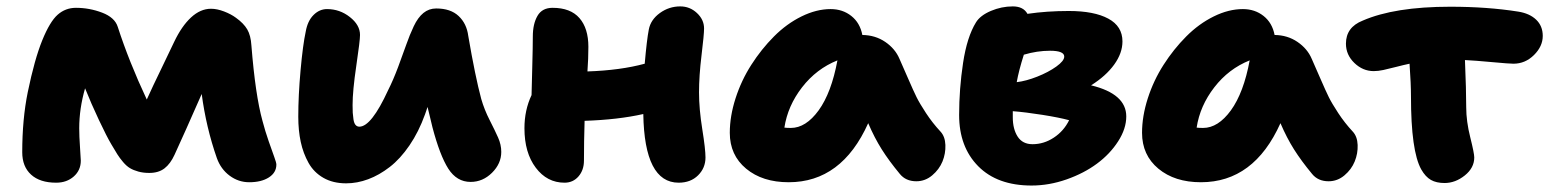

<svg xmlns="http://www.w3.org/2000/svg" viewBox="-20 -554 4795 594"><path d="M153.8 11.2Q103.5 11.2 76.2 -13.7Q48.8 -38.6 48.8 -83Q48.8 -185.1 65.9 -269Q86.9 -370.6 110.6 -429Q134.3 -487.3 158.4 -508.5Q182.6 -529.8 214.8 -529.8Q256.8 -529.8 295.9 -514.9Q335 -500 344.2 -471.2Q378.9 -363.8 434.1 -246.1Q450.7 -283.2 481.2 -345.9Q511.7 -408.7 519 -424.8Q542 -473.1 571 -500Q600.1 -526.9 632.8 -526.9Q651.4 -526.9 673.1 -518.6Q694.8 -510.3 710 -499Q733.9 -481.9 744.9 -463.1Q755.9 -444.3 757.8 -413.1Q770 -259.8 792 -180.2Q800.3 -148.4 811.3 -116.9Q822.3 -85.4 828.6 -68.1Q835 -50.8 835 -44.9Q835 -20 811.8 -5.1Q788.6 9.8 751 9.8Q717.8 9.8 690.4 -10.5Q663.1 -30.8 650.9 -64.9Q617.7 -159.7 604 -263.2Q551.3 -143.1 520 -75.2Q507.3 -47.4 489 -33.2Q470.7 -19 441.9 -19Q422.9 -19 408 -23.2Q393.1 -27.3 382.3 -33.7Q371.6 -40 360.8 -52.7Q350.1 -65.4 343 -76.7Q335.9 -87.9 324.2 -107.9Q310.5 -130.9 286.1 -182.6Q261.7 -234.4 243.2 -280.8Q225.1 -217.8 225.1 -157.2Q225.1 -132.8 227.5 -98.6Q230 -64.5 230 -57.1Q230 -27.3 208.3 -8.1Q186.5 11.2 153.8 11.2Z M1050.8 13.2Q1010.3 13.2 980.7 -3.7Q951.2 -20.5 934.6 -50Q918 -79.6 910.4 -115Q902.8 -150.4 902.8 -192.9Q902.8 -258.3 909.9 -336.9Q917 -415.5 925.8 -456.1Q931.6 -489.3 950 -507.6Q968.3 -525.9 991.7 -525.9Q1031.2 -525.9 1062.5 -501.2Q1093.8 -476.6 1093.8 -445.8Q1093.8 -428.2 1082.3 -350.6Q1070.8 -272.9 1070.8 -229Q1070.8 -213.9 1071.3 -205.3Q1071.8 -196.8 1073.5 -185.1Q1075.2 -173.3 1079.8 -167.7Q1084.5 -162.1 1091.8 -162.1Q1128.9 -162.1 1180.7 -274.9Q1196.3 -305.7 1211.7 -346.7Q1227.1 -387.7 1237.1 -416.5Q1247.1 -445.3 1260 -472.7Q1272.9 -500 1290 -513.9Q1307.1 -527.8 1329.6 -527.8Q1374 -527.8 1398.9 -504.4Q1423.8 -481 1428.7 -442.9Q1450.2 -317.4 1468.8 -248Q1478.5 -214.4 1494.9 -182.4Q1511.2 -150.4 1521 -128.4Q1530.8 -106.4 1530.8 -84Q1530.8 -47.9 1502.2 -19.5Q1473.6 8.8 1436 8.8Q1393.1 8.8 1366.9 -32.2Q1340.8 -73.2 1317.9 -160.2Q1315.4 -170.9 1310.3 -191.9Q1305.2 -212.9 1302.7 -223.1Q1301.3 -219.2 1298.8 -211.4Q1296.4 -203.6 1294.9 -200.2Q1275.4 -146 1246.8 -104.2Q1218.3 -62.5 1185.8 -37.4Q1153.3 -12.2 1119.1 0.5Q1085 13.2 1050.8 13.2Z M1726.6 11.2Q1672.4 11.2 1637.5 -35.2Q1602.5 -81.5 1602.5 -157.2Q1602.5 -213.4 1624.5 -259.8Q1625 -283.7 1626.7 -346.9Q1628.4 -410.2 1628.4 -440.9Q1628.4 -480 1642.8 -504.9Q1657.2 -529.8 1689.5 -529.8Q1745.1 -529.8 1772.7 -498Q1800.3 -466.3 1800.3 -409.2Q1800.3 -373 1797.4 -333Q1899.4 -336.4 1974.6 -356.9Q1981 -430.7 1987.3 -462.9Q1993.2 -493.2 2021.5 -513.7Q2049.8 -534.2 2084.5 -534.2Q2114.3 -534.2 2136.2 -513.7Q2158.2 -493.2 2158.2 -465.8Q2158.2 -447.3 2150.4 -383.3Q2142.6 -319.3 2142.6 -268.1Q2142.6 -217.3 2152.6 -154.8Q2162.6 -92.3 2162.6 -66.9Q2162.6 -34.2 2139.6 -11.5Q2116.7 11.2 2079.6 11.2Q1973.6 11.2 1970.2 -201.2Q1892.1 -183.6 1788.6 -180.2Q1786.6 -115.7 1786.6 -57.1Q1786.6 -27.8 1769.8 -8.3Q1752.9 11.2 1726.6 11.2Z M2419.9 9.8Q2338.9 9.8 2288.3 -32.2Q2237.8 -74.2 2237.8 -143.1Q2237.8 -194.3 2255.6 -249.8Q2273.4 -305.2 2304.4 -353.5Q2335.4 -401.9 2374.5 -441.2Q2413.6 -480.5 2459.7 -503.2Q2505.9 -525.9 2549.8 -525.9Q2586.9 -525.9 2613.8 -504.6Q2640.6 -483.4 2647.9 -445.8Q2688 -445.3 2718.8 -424.3Q2749.5 -403.3 2762.7 -372.1Q2770.5 -354.5 2788.6 -313Q2806.6 -271.5 2815.7 -253.2Q2824.7 -234.9 2844.7 -204.3Q2864.7 -173.8 2889.6 -147Q2903.8 -131.8 2904.8 -105.5Q2905.8 -79.1 2895.8 -54.4Q2885.7 -29.8 2864 -11.5Q2842.3 6.8 2814.9 6.8Q2782.2 6.8 2763.7 -16.1Q2730.5 -56.2 2708 -91.8Q2685.5 -127.4 2666 -172.9Q2584 9.8 2419.9 9.8ZM2426.8 -158.2Q2473.1 -158.2 2512.7 -212.6Q2552.2 -267.1 2570.8 -367.2Q2505.9 -341.3 2461.4 -283.9Q2417 -226.6 2406.7 -159.2Q2413.6 -158.2 2426.8 -158.2Z M3171.4 20Q3065.4 20 3006.3 -39.8Q2947.3 -99.6 2947.3 -198.2Q2947.3 -278.8 2959.5 -359.4Q2971.7 -439.9 2999.5 -484.9Q3012.7 -506.3 3045.7 -520.3Q3078.6 -534.2 3113.3 -534.2Q3146 -534.2 3158.7 -511.2Q3218.8 -520 3286.6 -520Q3365.2 -520 3408.9 -496.3Q3452.6 -472.7 3452.6 -425.8Q3452.6 -389.6 3427 -354.2Q3401.4 -318.8 3355.5 -290Q3464.4 -263.7 3464.4 -193.8Q3464.4 -155.8 3439.2 -116.7Q3414.1 -77.6 3374 -47.9Q3334 -18.1 3279.8 1Q3225.6 20 3171.4 20ZM3228.5 -397Q3188.5 -397 3147.5 -384.8Q3131.8 -335.4 3125.5 -299.8Q3154.3 -303.2 3189 -316.9Q3223.6 -330.6 3248 -348.1Q3272.5 -365.7 3272.5 -378.9Q3272.5 -397 3228.5 -397ZM3113.3 -190.9Q3113.3 -154.8 3128.4 -131.3Q3143.6 -107.9 3174.3 -107.9Q3209.5 -107.9 3240.2 -128.2Q3271 -148.4 3287.6 -182.1Q3257.3 -190.4 3204.8 -198.7Q3152.3 -207 3113.3 -210Z M3695.3 9.8Q3614.3 9.8 3563.7 -32.2Q3513.2 -74.2 3513.2 -143.1Q3513.2 -194.3 3531 -249.8Q3548.8 -305.2 3579.8 -353.5Q3610.8 -401.9 3649.9 -441.2Q3689 -480.5 3735.1 -503.2Q3781.2 -525.9 3825.2 -525.9Q3862.3 -525.9 3889.2 -504.6Q3916 -483.4 3923.3 -445.8Q3963.4 -445.3 3994.1 -424.3Q4024.9 -403.3 4038.1 -372.1Q4045.9 -354.5 4064 -313Q4082 -271.5 4091.1 -253.2Q4100.1 -234.9 4120.1 -204.3Q4140.1 -173.8 4165 -147Q4179.2 -131.8 4180.2 -105.5Q4181.2 -79.1 4171.1 -54.4Q4161.1 -29.8 4139.4 -11.5Q4117.7 6.8 4090.3 6.8Q4057.6 6.8 4039.1 -16.1Q4005.9 -56.2 3983.4 -91.8Q3960.9 -127.4 3941.4 -172.9Q3859.4 9.8 3695.3 9.8ZM3702.1 -158.2Q3748.5 -158.2 3788.1 -212.6Q3827.6 -267.1 3846.2 -367.2Q3781.2 -341.3 3736.8 -283.9Q3692.4 -226.6 3682.1 -159.2Q3689 -158.2 3702.1 -158.2Z M4449.2 12.2Q4423.8 12.2 4407 2.7Q4390.1 -6.8 4377 -29.8Q4345.2 -86.4 4345.2 -255.9Q4345.2 -294.4 4340.8 -356.9Q4322.3 -353 4298.8 -346.9Q4275.4 -340.8 4259.5 -337.4Q4243.7 -334 4230 -334Q4196.3 -334 4170.2 -359.1Q4144 -384.3 4144 -418.9Q4144 -469.7 4195.8 -490.2Q4294.4 -533.2 4466.8 -533.2Q4581.5 -533.2 4676.8 -518.1Q4711.9 -512.7 4732.4 -493.2Q4752.9 -473.6 4752.9 -442.9Q4752.9 -410.6 4725.8 -383.8Q4698.7 -356.9 4662.1 -356.9Q4649.4 -356.9 4596.4 -361.8Q4543.5 -366.7 4512.2 -368.2Q4516.1 -274.4 4516.1 -222.2Q4516.1 -178.7 4528.6 -129.2Q4541 -79.6 4541 -66.9Q4541 -34.7 4511.7 -11.2Q4482.4 12.2 4449.2 12.2Z"/></svg>

Font: Shantell Sans Normal
Style: Regular
Weight: 800
Designer: Stephen Nixon, Anya Danilova, Shantell Martin
Foundry: Arrow Type
Version: Version 1.006;[559af2be0]